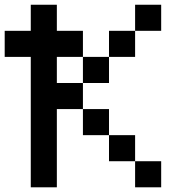

<svg xmlns="http://www.w3.org/2000/svg" viewBox="-20 -798 818 818"><path d="M666.7 -666.7H555.6V-777.8H666.7ZM222.2 -555.6V-444.4H333.3V-333.3H222.2V0H111.1V-555.6H0V-666.7H111.1V-777.8H222.2V-666.7H333.3V-555.6ZM444.4 -222.2H333.3V-333.3H444.4ZM555.6 -111.1H444.4V-222.2H555.6ZM666.7 0H555.6V-111.1H666.7ZM444.4 -444.4H333.3V-555.6H444.4ZM555.6 -555.6H444.4V-666.7H555.6Z"/></svg>

Font: Pixeloid Sans
Style: Regular
Weight: 400
Designer: GGBotNet
Foundry: GGBotNet
Version: 0.5